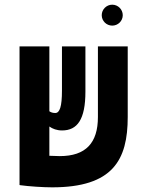

<svg xmlns="http://www.w3.org/2000/svg" viewBox="-20 -782 626 811"><path d="M200.2 9.3C457.5 9.3 519.5 -106.9 519.5 -287.6V-585.9H393.6V-287.6C393.6 -178.7 342.8 -122.6 232.4 -122.6C223.6 -122.6 207 -123 188.5 -124V-247.6C202.1 -237.8 220.2 -231 242.2 -231C306.6 -231 340.8 -277.3 340.8 -395V-585.9H241.7V-399.4C241.7 -332 232.4 -304.7 213.4 -304.7C203.6 -304.7 195.3 -307.1 188.5 -312V-585.9H62.5V-0.5H63.5V0C101.6 5.4 163.6 9.3 200.2 9.3ZM454.1 -673.8C478.5 -673.8 498.5 -693.4 498.5 -717.8C498.5 -742.2 478.5 -762.2 454.1 -762.2C429.7 -762.2 409.7 -742.2 409.7 -717.8C409.7 -693.4 429.7 -673.8 454.1 -673.8Z"/></svg>

Font: Cascadia Code
Style: Bold
Weight: 700
Monospace: yes
Designer: Aaron Bell
Foundry: Saja Typeworks
Version: Version 2404.023